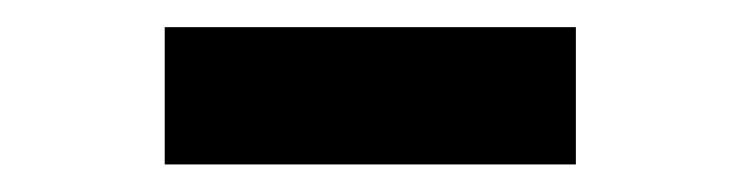

<svg xmlns="http://www.w3.org/2000/svg" viewBox="-20 -720 540 140"><path d="M100.1 -700.2H399.9V-600.1H100.1Z"/></svg>

Font: Redaction 50
Style: Bold
Weight: 700
Designer: Jeremy Mickel / Forest Young
Foundry: MCKL
Version: Version 2.001;hotconv 1.0.113;makeotfexe 2.5.65598 DEVELOPME